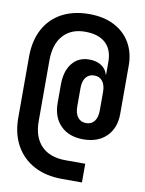

<svg xmlns="http://www.w3.org/2000/svg" viewBox="-98 -808 797 1057"><g transform="rotate(10 300.0 -280.0)"><path d="M325 180Q233.2 180 166.9 144.6Q100.6 109.3 64.3 44.1Q28 -21.2 28 -110.8V-450.4Q28 -540.3 62.6 -605.2Q97.1 -670.1 161.4 -705Q225.7 -740 315 -740Q396.6 -740 455.6 -709.2Q514.6 -678.5 545.8 -623.9Q577 -569.3 577 -499.2V-229.1Q577 -148.7 529.4 -101.9Q481.9 -55 400 -55Q320.2 -55 273.7 -101.5Q227.3 -148.1 227.3 -227.6V-330Q227.3 -405.7 262.3 -449.6Q297.3 -493.5 357 -493.5Q406.6 -493.5 435.4 -468.4Q464.2 -443.4 464.2 -399.8L448.2 -428.4H463V-499.2Q463 -567.3 423.4 -603.8Q383.7 -640.3 309.1 -640.3Q230.9 -640.3 186.5 -590.8Q142 -541.3 142 -450V-110.8Q142 -21.9 189.5 26.7Q237.1 75.3 325 75.3H435V180ZM400.3 -145.8Q430.4 -145.8 446.7 -167.3Q463 -188.8 463 -227.6V-330.4Q463 -369.1 446.5 -390.4Q430.1 -411.8 400.3 -411.8Q370.5 -411.8 353.7 -390.5Q337 -369.1 337 -330V-227.3Q337 -189.2 353.6 -167.5Q370.2 -145.8 400.3 -145.8Z"/></g></svg>

Font: JetBrains Mono
Style: Regular
Weight: 400
Monospace: yes
Designer: Philipp Nurullin, Konstantin Bulenkov
Foundry: JetBrains
Version: Version 2.305